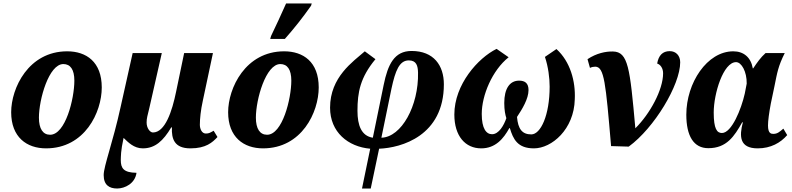

<svg xmlns="http://www.w3.org/2000/svg" viewBox="-20 -840 4536 1100"><path d="M244 10C466 10 563 -197 563 -339C563 -486 474 -546 365 -546C143 -546 44 -335 44 -197C44 -54 133 10 244 10ZM267 -68C226 -68 203 -102 203 -166C203 -271 260 -473 343 -473C383 -473 406 -442 406 -378C406 -274 355 -68 267 -68Z M651 240C696 240 754 211 762 150C688 149 672 124 672 77C673 55 671 28 688 -50C714 -25 747 10 798 10C869 10 915 -33 961 -110H965C962 -44 979 10 1071 10C1160 10 1197 -24 1226 -55L1204 -91C1183 -79 1177 -75 1159 -75C1136 -75 1125 -102 1125 -125C1125 -159 1130 -209 1142 -263L1200 -536H1035L989 -315C966 -202 926 -81 856 -81C840 -81 820 -105 820 -138C820 -164 825 -176 836 -223L907 -536H740L671 -227C627 -25 574 112 574 163C574 220 606 240 651 240Z M1528 -617H1612C1665 -677 1712 -736 1762 -807L1766 -820H1619C1588 -752 1564 -697 1533 -634ZM1487 10C1709 10 1806 -197 1806 -339C1806 -486 1717 -546 1608 -546C1386 -546 1287 -335 1287 -197C1287 -54 1376 10 1487 10ZM1510 -68C1469 -68 1446 -102 1446 -166C1446 -271 1503 -473 1586 -473C1626 -473 1649 -442 1649 -378C1649 -274 1598 -68 1510 -68Z M2054 240H2104L2152 12C2280 7 2523 -62 2523 -357C2523 -465 2465 -548 2338 -548C2239 -548 2202 -471 2178 -353L2116 -51C2051 -61 2028 -121 2028 -205C2028 -312 2044 -396 2131 -501L2070 -546C2003 -487 1871 -399 1871 -223C1871 -83 1974 1 2101 12ZM2165 -51 2223 -333C2245 -435 2268 -494 2322 -494C2366 -494 2374 -463 2375 -424C2379 -234 2280 -54 2165 -51Z M2737 10C2819 10 2865 -46 2898 -106H2901C2920 -43 2945 10 3039 10C3141 10 3269 -99 3273 -271C3278 -375 3247 -487 3168 -559L3102 -514C3121 -458 3129 -393 3129 -344C3129 -178 3077 -70 3024 -70C2972 -70 2948 -100 2942 -170C2972 -215 3008 -274 3008 -324C3008 -364 2987 -378 2954 -378C2900 -378 2869 -332 2869 -250C2869 -209 2875 -181 2881 -163C2867 -122 2838 -71 2799 -71C2766 -71 2740 -103 2740 -187C2740 -294 2800 -437 2894 -512L2825 -560C2719 -508 2583 -356 2583 -184C2583 -60 2646 10 2737 10Z M3481 -3 3582 0C3729 -107 3877 -354 3877 -483C3877 -521 3853 -547 3817 -547C3776 -547 3753 -522 3745 -476C3764 -470 3779 -449 3779 -420C3779 -325 3703 -187 3620 -105C3589 -452 3579 -543 3492 -545C3450 -546 3397 -535 3346 -501L3360 -451C3369 -456 3382 -458 3390 -458C3442 -458 3450 -366 3481 -3Z M4038 9C4143 9 4187 -59 4232 -139H4236C4215 -60 4216 10 4321 10C4396 10 4452 -22 4490 -66L4468 -103C4446 -84 4433 -73 4411 -73C4399 -73 4380 -74 4380 -121C4380 -148 4386 -192 4396 -246L4417 -346C4433 -425 4438 -460 4476 -536H4366C4338 -511 4317 -481 4295 -448H4293C4282 -512 4240 -546 4181 -546C4031 -546 3912 -365 3912 -183C3912 -61 3954 9 4038 9ZM4116 -78C4088 -78 4069 -101 4069 -195C4069 -304 4124 -484 4197 -484C4228 -484 4259 -430 4258 -361L4247 -304C4227 -215 4172 -78 4116 -78Z"/></svg>

Font: Noto Serif SemiCondensed Extra
Style: Italic
Weight: 800
Width: 4
Italic angle: -12°
Designer: Monotype Design Team
Foundry: Monotype Imaging Inc.
Version: Version 1.901